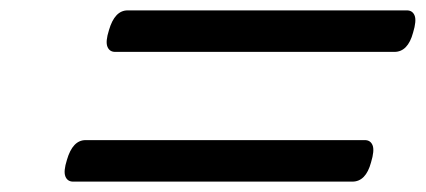

<svg xmlns="http://www.w3.org/2000/svg" viewBox="-20 -623 820 370"><path d="M202 -523Q191 -523 187 -533Q183 -543 190 -565Q201 -603 226 -603H764Q775 -603 779 -593Q783 -583 776 -560Q766 -523 740 -523ZM121 -273Q110 -273 106 -283Q102 -293 109 -315Q120 -353 145 -353H683Q694 -353 698 -343Q702 -333 695 -310Q685 -273 659 -273Z"/></svg>

Font: Playwrite NZ
Style: Regular
Weight: 400
Designer: Veronika Burian, José Scaglione
Foundry: TypeTogether
Version: Version 1.002